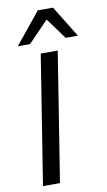

<svg xmlns="http://www.w3.org/2000/svg" viewBox="-102 -985 575 1034"><g transform="rotate(-10 186.0 -468.5)"><path d="M46 0 158 -705H251L139 0ZM43 -765 183 -937H266L372 -765H305L221 -880L110 -765Z"/></g></svg>

Font: Nunito Sans 12pt Medium
Style: Italic
Weight: 500
Italic angle: -9°
Designer: Vernon Adams
Foundry: Vernon Adams
Version: Version 3.101;gftools[0.9.27]